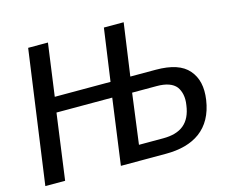

<svg xmlns="http://www.w3.org/2000/svg" viewBox="-103 -886 1235 1031"><g transform="rotate(-15 514.5 -370.5)"><path d="M28 0H138L188 -366H498L448 0H699C852 0 959 -66 982 -224C992 -293 980 -348 944 -389C909 -430 849 -450 762 -450H621L662 -741H552L511 -450H201L241 -741H131ZM608 -364H745C797 -364 833 -351 853 -326C871 -301 879 -267 872 -224C859 -126 803 -84 706 -84H571Z"/></g></svg>

Font: Cheyenne Sans Medium
Style: Italic
Weight: 500
Italic angle: -8.13011°
Designer: The Public Sans project authors (U.S. Web Design System), Libre Franklin designed by Pablo Impallari and Rodrigo Fuenzal
Foundry: The Cheyenne Sans Project Authors
Version: Version 2.007